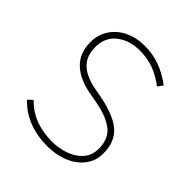

<svg xmlns="http://www.w3.org/2000/svg" viewBox="-196 -847 993 993"><g transform="rotate(45 300.0 -351.0)"><path d="M307 11Q231 11 169 -13Q107 -37 62 -85L87 -109Q168 -23 307 -23Q354 -23 399.5 -38.5Q445 -54 474.5 -86.5Q504 -119 504 -169Q504 -211 487 -243Q470 -275 422.5 -298.5Q375 -322 283 -336Q83 -369 83 -527Q83 -582 110.5 -624Q138 -666 186 -689.5Q234 -713 297 -713Q355 -713 406.5 -694.5Q458 -676 510 -637L489 -609Q442 -644 396 -661Q350 -678 297 -678Q221 -678 170 -639Q119 -600 119 -527Q119 -460 160 -422.5Q201 -385 289 -371Q423 -349 480.5 -303Q538 -257 538 -169Q538 -113 506.5 -72.5Q475 -32 422.5 -10.5Q370 11 307 11Z"/></g></svg>

Font: Zen Kaku Gothic New Light
Style: Regular
Weight: 300
Designer: Yoshimichi Ohira
Foundry: Positype
Version: Version 1.002